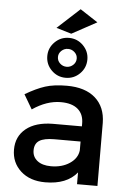

<svg xmlns="http://www.w3.org/2000/svg" viewBox="-63 -1008 711 1059"><g transform="rotate(5 293.0 -479.0)"><path d="M438 -899 300 -824 216 -849 340 -963ZM179 -690Q179 -735 211.5 -767.5Q244 -800 290 -800Q336 -800 368.5 -767.5Q401 -735 401 -690Q401 -644 368.5 -611.5Q336 -579 290 -579Q244 -579 211.5 -611.5Q179 -644 179 -690ZM238 -690Q238 -669 253.5 -654.5Q269 -640 290 -640Q311 -640 326.5 -654.5Q342 -669 342 -690Q342 -710 326.5 -724.5Q311 -739 290 -739Q269 -739 253.5 -724.5Q238 -710 238 -690ZM517 0H404V-65Q347 5 228 5Q143 5 92 -41.5Q41 -88 41 -160Q41 -233 94 -276Q147 -319 242 -320H403V-336Q403 -387 370.5 -415Q338 -443 276 -443Q198 -443 119 -389L72 -469Q133 -505 181.5 -520.5Q230 -536 301 -536Q403 -536 459 -486.5Q515 -437 516 -349ZM252 -86Q313 -86 355.5 -114.5Q398 -143 403 -187V-236H259Q202 -236 175.5 -219.5Q149 -203 149 -165Q149 -129 176.5 -107.5Q204 -86 252 -86Z"/></g></svg>

Font: Montserrat-Arabic
Style: Regular
Weight: 400
Designer: Mohamed Gaber
Foundry: Kief Type Foundry
Version: Version 5.008;PS 005.008;hotconv 1.0.88;makeotf.lib2.5.64775